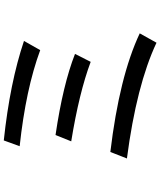

<svg xmlns="http://www.w3.org/2000/svg" viewBox="66 -900 867 1040"><g transform="rotate(-90 500.0 -379.5)"><path d="M259.8 -793Q572.3 -759.8 798.8 -683.6L749 -595.7Q537.1 -673.8 228.5 -707ZM197.3 -215.8Q605.5 -167 839.8 -56.6L789.1 34.2Q558.6 -74.2 162.1 -126ZM289.1 -512.7Q561.5 -472.7 728.5 -407.2L685.5 -322.3Q518.6 -384.8 254.9 -427.7Z"/></g></svg>

Font: MotoyaLCedar
Style: W3 mono
Weight: 400
Version: Version 1.01